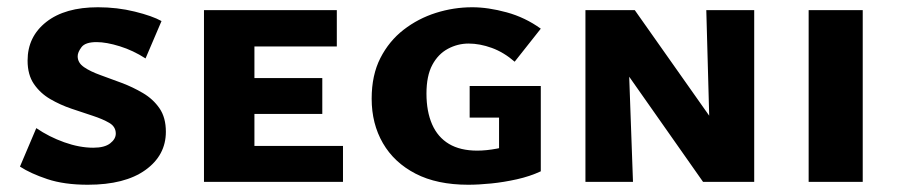

<svg xmlns="http://www.w3.org/2000/svg" viewBox="-20 -501 2475 529"><path d="M299 -133Q299 -152 281 -162.5Q263 -173 235.5 -182Q208 -191 177 -201.5Q146 -212 118.5 -228Q91 -244 73.5 -269.5Q56 -295 56 -334Q56 -400 107.5 -440.5Q159 -481 250 -481Q303 -481 351.5 -469Q400 -457 425 -443L381 -340Q347 -362 310 -373.5Q273 -385 246 -385Q215 -385 204.5 -371Q194 -357 194 -346Q194 -328 211.5 -316Q229 -304 257 -294Q285 -284 315.5 -272.5Q346 -261 374 -244.5Q402 -228 419.5 -202.5Q437 -177 437 -138Q437 -73 380.5 -32.5Q324 8 222 8Q157 8 110.5 -7.5Q64 -23 35 -42L80 -148Q115 -124 157 -109Q199 -94 237 -94Q268 -94 283.5 -106Q299 -118 299 -133Z M542 0V-473H681V0ZM592 0V-99H925V0ZM592 -187V-286H868V-187ZM592 -373V-473H908V-373Z M1270 8Q1184 8 1125 -22.5Q1066 -53 1035 -106.5Q1004 -160 1004 -229Q1004 -294 1028 -341Q1052 -388 1092 -419Q1132 -450 1181 -465.5Q1230 -481 1281 -481Q1325 -481 1376 -467Q1427 -453 1470 -422L1398 -331Q1368 -357 1335 -369Q1302 -381 1271 -381Q1241 -381 1214 -366.5Q1187 -352 1171 -322Q1155 -292 1155 -243Q1155 -194 1170.5 -158.5Q1186 -123 1217 -104.5Q1248 -86 1295 -86Q1320 -86 1349 -91.5Q1378 -97 1405 -107L1355 -30V-177H1274V-264H1470V-29Q1440 -15 1404 -7Q1368 1 1333.5 4.5Q1299 8 1270 8Z M1593 0V-473H1707L1724 0ZM1975 0H1917L1648 -383V-473H1729L1968 -134ZM2058 -473V0H1939L1926 -473Z M2208 0V-473H2357V0Z"/></svg>

Font: Ysabeau SC ExtraBold
Style: Regular
Weight: 800
Designer: Christian Thalmann (Catharsis Fonts)
Version: Version 2.001;gftools[0.9.30]; featfreeze: smcp